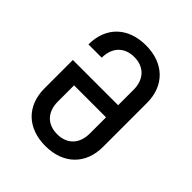

<svg xmlns="http://www.w3.org/2000/svg" viewBox="-206 -871 1011 1011"><g transform="rotate(45 300.0 -365.0)"><path d="M297 10C430 10 515 -72 515 -202V-529C515 -658 430 -740 297 -740C163 -740 79 -658 79 -529H178C178 -605 223 -653 297 -653C370 -653 416 -605 416 -529V-413H79V-202C79 -72 163 10 297 10ZM297 -78C223 -78 178 -125 178 -202V-323H416V-202C416 -125 370 -78 297 -78Z"/></g></svg>

Font: Tekne LDO Medium
Style: Regular
Weight: 500
Monospace: yes
Designer: Alessio Laiso, Mario Rullo, Paolo Rosset
Foundry: Alessio Laiso
Version: Version 1.000;hotconv 1.0.109;makeotfexe 2.5.65596